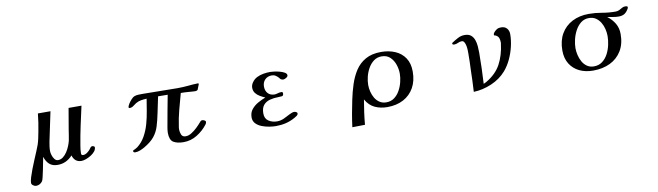

<svg xmlns="http://www.w3.org/2000/svg" viewBox="-38 -1078 6076 1774"><g transform="rotate(-10 3000.0 -191.0)"><path d="M789 -101Q789 -80 774 -61.5Q759 -43 735.5 -28.5Q712 -14 688 -5.5Q664 3 646 3Q613 3 592.5 -14.5Q572 -32 563 -63Q535 -32 500.5 -15.5Q466 1 423 1Q375 1 346.5 -24.5Q318 -50 304 -94H303Q300 -80 294 -48Q288 -16 280.5 21Q273 58 266 87Q259 116 254 124Q244 139 228 148Q212 157 193 157Q180 157 165.5 146.5Q151 136 151 122Q151 103 161 70.5Q171 38 186 -1.5Q201 -41 218 -81Q235 -121 249.5 -156Q264 -191 272 -213Q282 -242 288 -272Q294 -302 300 -332Q308 -373 314.5 -415Q321 -457 325 -499H443Q429 -430 414 -361.5Q399 -293 385 -224Q381 -202 378 -180.5Q375 -159 375 -137Q375 -122 381.5 -99.5Q388 -77 401.5 -59.5Q415 -42 434 -42Q460 -42 481.5 -58.5Q503 -75 519.5 -100.5Q536 -126 547 -153.5Q558 -181 563 -203Q568 -227 571.5 -252Q575 -277 579 -301L613 -500H734Q714 -410 694.5 -320Q675 -230 660 -138Q657 -121 655 -103.5Q653 -86 653 -68Q653 -58 656.5 -53Q660 -48 671 -48Q690 -48 708.5 -61.5Q727 -75 738 -89Q744 -97 750 -105.5Q756 -114 768 -114Q773 -114 781 -110Q789 -106 789 -101Z M1841 -153Q1841 -146 1838.5 -140Q1836 -134 1831 -128Q1791 -76 1732.5 -40Q1674 -4 1606 -4Q1545 -4 1510.5 -25.5Q1476 -47 1476 -115Q1476 -129 1478 -142Q1480 -155 1482 -168Q1495 -242 1508.5 -315Q1522 -388 1536 -461Q1514 -461 1491.5 -461.5Q1469 -462 1446 -462Q1438 -424 1430 -385.5Q1422 -347 1414 -309Q1400 -241 1384 -189.5Q1368 -138 1335 -97Q1302 -56 1238 -19Q1219 -8 1195.5 1.5Q1172 11 1149 11Q1143 11 1137 8Q1131 5 1131 -2Q1131 -7 1134 -10Q1144 -14 1155 -20Q1166 -26 1175 -32Q1220 -67 1248.5 -118Q1277 -169 1293.5 -228Q1310 -287 1319.5 -346.5Q1329 -406 1338 -459Q1312 -458 1285 -453.5Q1258 -449 1235 -435Q1219 -425 1204 -413Q1189 -401 1168 -401Q1166 -401 1163 -403Q1160 -405 1160 -408Q1160 -421 1173 -441.5Q1186 -462 1202.5 -479.5Q1219 -497 1231 -501Q1249 -508 1272.5 -508.5Q1296 -509 1315 -509Q1396 -509 1476.5 -507Q1557 -505 1638 -505Q1663 -505 1688 -506.5Q1713 -508 1738 -510Q1760 -512 1782.5 -514Q1805 -516 1827 -516Q1829 -516 1832.5 -515Q1836 -514 1836 -510V-508L1816 -457Q1807 -449 1793 -449Q1777 -449 1762 -450.5Q1747 -452 1731 -453Q1695 -456 1658 -456Q1637 -381 1617 -305Q1597 -229 1586 -151Q1585 -145 1584.5 -138.5Q1584 -132 1584 -126Q1584 -101 1594 -77.5Q1604 -54 1634 -54Q1661 -54 1689 -71.5Q1717 -89 1741.5 -112.5Q1766 -136 1782 -155Q1785 -159 1788 -162Q1791 -165 1794 -168Q1800 -174 1809 -174Q1817 -174 1829 -168.5Q1841 -163 1841 -153Z M2688 -84Q2688 -71 2675.5 -62Q2663 -53 2652 -47Q2609 -23 2565 -12.5Q2521 -2 2471 -2Q2444 -2 2409 -7.5Q2374 -13 2340.5 -26Q2307 -39 2285 -62Q2263 -85 2263 -120Q2263 -164 2287.5 -194.5Q2312 -225 2348.5 -245.5Q2385 -266 2420 -279Q2397 -289 2372.5 -303Q2348 -317 2332 -338Q2316 -359 2316 -388Q2316 -401 2320 -413Q2324 -425 2331 -435Q2350 -464 2379 -478.5Q2408 -493 2441 -498.5Q2474 -504 2505 -504Q2517 -504 2541.5 -501Q2566 -498 2592.5 -491Q2619 -484 2638 -473Q2657 -462 2657 -446Q2657 -434 2640.5 -424Q2624 -414 2613 -414Q2600 -414 2590 -421Q2586 -423 2583.5 -427Q2581 -431 2578 -435Q2566 -449 2550 -459.5Q2534 -470 2514 -470Q2474 -470 2449.5 -445Q2425 -420 2425 -380Q2425 -341 2447.5 -316.5Q2470 -292 2510 -292Q2521 -292 2539 -297.5Q2557 -303 2575 -303Q2588 -303 2588 -289Q2588 -266 2572.5 -264Q2557 -262 2540 -262Q2497 -262 2459.5 -252Q2422 -242 2399 -215Q2376 -188 2376 -137Q2376 -88 2410.5 -65.5Q2445 -43 2489 -43Q2524 -43 2555.5 -58Q2587 -73 2614 -87.5Q2641 -102 2660 -102Q2667 -102 2677.5 -97Q2688 -92 2688 -84Z M3682 -281Q3682 -323 3667.5 -366Q3653 -409 3622.5 -438Q3592 -467 3543 -467Q3501 -467 3469.5 -443.5Q3438 -420 3417 -383Q3396 -346 3386 -305Q3376 -264 3376 -228Q3376 -197 3384 -164.5Q3392 -132 3408.5 -104Q3425 -76 3451.5 -58.5Q3478 -41 3514 -41Q3558 -41 3589.5 -64.5Q3621 -88 3641.5 -125Q3662 -162 3672 -203.5Q3682 -245 3682 -281ZM3803 -279Q3803 -192 3767.5 -128.5Q3732 -65 3667.5 -30.5Q3603 4 3516 4Q3452 4 3400 -20Q3348 -44 3315 -102H3314Q3304 -45 3296 13Q3288 71 3283 129L3164 131Q3172 69 3183 6.5Q3194 -56 3207 -117Q3222 -190 3244.5 -259.5Q3267 -329 3303.5 -385Q3340 -441 3399 -474.5Q3458 -508 3546 -508Q3618 -508 3676.5 -483Q3735 -458 3769 -407Q3803 -356 3803 -279Z M4750 -463Q4750 -408 4736 -348Q4722 -288 4696 -232.5Q4670 -177 4633 -134Q4577 -70 4494 -34.5Q4411 1 4326 4Q4329 -47 4331 -98.5Q4333 -150 4334 -201Q4336 -240 4337 -279Q4338 -318 4338 -356Q4338 -367 4337.5 -386.5Q4337 -406 4333 -426.5Q4329 -447 4320.5 -461.5Q4312 -476 4297 -476Q4278 -476 4260.5 -467Q4243 -458 4223 -458Q4218 -458 4212.5 -460.5Q4207 -463 4207 -469Q4207 -474 4208 -475Q4209 -476 4212 -478Q4239 -496 4269 -512Q4299 -528 4333 -528Q4371 -528 4392 -510.5Q4413 -493 4423 -465Q4433 -437 4435.5 -405Q4438 -373 4438 -345Q4438 -272 4435.5 -199Q4433 -126 4429 -53Q4435 -56 4441.5 -59Q4448 -62 4454 -65Q4550 -121 4593.5 -202.5Q4637 -284 4650 -391Q4651 -394 4651 -397.5Q4651 -401 4651 -404Q4651 -425 4645 -442.5Q4639 -460 4620 -471Q4616 -473 4611.5 -475Q4607 -477 4602 -477Q4600 -479 4600 -484Q4600 -494 4609 -505Q4618 -516 4630.5 -525Q4643 -534 4651 -536Q4665 -539 4678 -539Q4712 -539 4731 -517.5Q4750 -496 4750 -463Z M5633 -289Q5633 -321 5625 -355Q5617 -389 5599.5 -418Q5582 -447 5555.5 -465Q5529 -483 5491 -483Q5447 -483 5415 -457.5Q5383 -432 5362 -392.5Q5341 -353 5331 -309.5Q5321 -266 5321 -230Q5321 -199 5329 -165Q5337 -131 5353.5 -101.5Q5370 -72 5397 -53.5Q5424 -35 5461 -35Q5507 -35 5540 -60Q5573 -85 5593.5 -124Q5614 -163 5623.5 -207Q5633 -251 5633 -289ZM5863 -518Q5863 -511 5857 -503Q5841 -475 5820 -462Q5799 -449 5766 -449Q5739 -449 5712.5 -454Q5686 -459 5660 -463Q5704 -430 5729.5 -386.5Q5755 -343 5755 -287Q5755 -194 5715.5 -129.5Q5676 -65 5607 -31.5Q5538 2 5447 2Q5375 2 5319 -25Q5263 -52 5230.5 -104Q5198 -156 5198 -230Q5198 -321 5235.5 -386Q5273 -451 5340.5 -486Q5408 -521 5497 -521Q5558 -521 5619.5 -510Q5681 -499 5745 -499Q5766 -499 5781 -507Q5796 -515 5810 -523Q5824 -531 5839 -531Q5846 -531 5854.5 -529.5Q5863 -528 5863 -518Z"/></g></svg>

Font: Kaisei HarunoUmi
Style: Bold
Weight: 700
Designer: Font-Kai, 金井和夫
Foundry: KAZUO KANAI
Version: Version 5.003